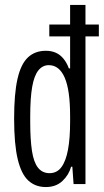

<svg xmlns="http://www.w3.org/2000/svg" viewBox="-20 -743 419 775"><path d="M165 12Q123 12 94.5 -14Q66 -40 51.5 -100.5Q37 -161 37 -264Q37 -364 50.5 -424Q64 -484 92.5 -511Q121 -538 165 -538Q187 -538 204.5 -530.5Q222 -523 235.5 -507Q249 -491 258 -467H263V-723H325V0H277L272 -70H267Q258 -37 232 -12.5Q206 12 165 12ZM180 -44Q210 -44 228 -68.5Q246 -93 254.5 -139Q263 -185 263 -251V-274Q263 -327 257.5 -366Q252 -405 241 -430Q230 -455 214 -467.5Q198 -480 177 -480Q152 -480 135 -459Q118 -438 110 -393Q102 -348 102 -274V-251Q102 -180 109 -134Q116 -88 133.5 -66Q151 -44 180 -44ZM179 -596V-644H379V-596Z"/></svg>

Font: Archivo ExtraCondensed Light
Style: Regular
Weight: 300
Width: 2
Designer: Hector Gatti
Foundry: Omnibus-Type
Version: Version 2.001